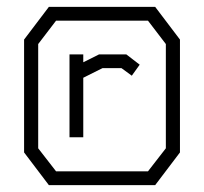

<svg xmlns="http://www.w3.org/2000/svg" viewBox="-20 -720 593 558"><path d="M50 -277V-605L122 -700H431L503 -605V-277L431 -182H122ZM410 -222 462 -289V-592L410 -660H143L91 -592V-289L143 -222ZM182 -562H222V-539L268 -562H347L386 -532L363 -500L333 -522H278L222 -494V-321H182Z"/></svg>

Font: Turret Road Light
Style: Regular
Weight: 300
Designer: Noponies
Foundry: Noponies
Version: Version 1.001; ttfautohint (v1.8)